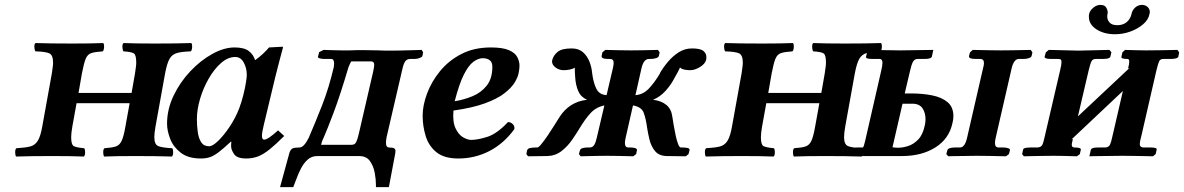

<svg xmlns="http://www.w3.org/2000/svg" viewBox="-20 -638 4841 785"><path d="M616 -122Q611 -94 611 -77Q611 -47 627.5 -40.5Q644 -34 684 -32Q688 -28 688 -15.5Q688 -3 683 2Q653 1 615 0.5Q577 0 533 0Q496 0 462 0.5Q428 1 406 2Q402 -3 402 -15.5Q402 -28 407 -32Q437 -34 453 -39Q469 -44 477.5 -62.5Q486 -81 493 -122L510 -216H293L276 -122Q271 -94 271 -77Q271 -47 281 -41Q291 -35 324 -32Q328 -28 328 -15.5Q328 -3 323 2Q301 1 266 0.5Q231 0 193 0Q150 0 112.5 0.5Q75 1 46 2Q42 -3 42 -15.5Q42 -28 47 -32Q83 -34 103 -39Q123 -44 134.5 -62.5Q146 -81 153 -122L192 -338Q194 -352 195.5 -363Q197 -374 197 -382Q197 -413 181.5 -420Q166 -427 125 -428Q121 -433 120.5 -445.5Q120 -458 125 -462Q155 -461 193 -460.5Q231 -460 275 -460Q312 -460 346 -460.5Q380 -461 402 -462Q406 -458 405.5 -445.5Q405 -433 400 -428Q369 -426 353.5 -421Q338 -416 330.5 -398Q323 -380 315 -338L301 -258H518L532 -338Q534 -352 535.5 -363Q537 -374 537 -382Q537 -413 527.5 -419.5Q518 -426 485 -428Q481 -433 480.5 -445.5Q480 -458 485 -462Q508 -461 542.5 -460.5Q577 -460 615 -460Q658 -460 695.5 -460.5Q733 -461 762 -462Q766 -458 765.5 -445.5Q765 -433 760 -428Q725 -427 704.5 -421.5Q684 -416 673.5 -398Q663 -380 655 -338Z M925 -39Q925 -42 925 -48Q925 -54 926 -58L924 -59Q893 -30 873 -15Q853 0 837 5Q821 10 801 10Q749 10 718.5 -14Q688 -38 675.5 -71Q663 -104 663 -132Q663 -191 689.5 -246.5Q716 -302 758 -346.5Q800 -391 848 -417.5Q896 -444 939 -444Q978 -444 997 -429.5Q1016 -415 1023 -392Q1040 -404 1054 -417Q1068 -430 1080 -444L1135 -447Q1137 -447 1137 -444Q1137 -444 1133.5 -430.5Q1130 -417 1124.5 -397Q1119 -377 1114 -356.5Q1109 -336 1105 -321L1058 -125Q1051 -96 1051 -83Q1051 -67 1060 -67Q1075 -67 1117 -105L1142 -82Q1107 -47 1082 -27Q1057 -7 1035 1.5Q1013 10 987 10Q949 10 937 -8Q925 -26 925 -39ZM958 -195Q968 -222 975 -250Q982 -278 985.5 -300.5Q989 -323 989 -331Q989 -360 976.5 -382.5Q964 -405 942 -405Q912 -405 884 -380.5Q856 -356 833.5 -317Q811 -278 798 -234Q785 -190 785 -151Q785 -124 788.5 -98.5Q792 -73 802.5 -56.5Q813 -40 835 -40Q849 -40 871.5 -61.5Q894 -83 918 -118.5Q942 -154 958 -195Z M1278 0Q1254 0 1238 14.5Q1222 29 1211 50Q1200 71 1192.5 92Q1185 113 1179 127H1125L1163 -12Q1168 -28 1177 -31.5Q1186 -35 1204 -35Q1214 -35 1223.5 -45.5Q1233 -56 1242 -74Q1268 -134 1296.5 -206.5Q1325 -279 1345 -365Q1345 -368 1345.5 -371.5Q1346 -375 1346 -379Q1346 -386 1343.5 -391.5Q1341 -397 1333 -397H1306Q1295 -397 1287 -399.5Q1279 -402 1280 -406L1285 -425L1303 -434Q1303 -434 1318 -433.5Q1333 -433 1351 -432.5Q1369 -432 1377 -432H1409Q1422 -433 1439 -433Q1456 -433 1470 -433Q1487 -433 1501.5 -432.5Q1516 -432 1529 -432Q1543 -431 1556.5 -431Q1570 -431 1584 -431Q1596 -431 1616 -431.5Q1636 -432 1656.5 -432.5Q1677 -433 1690.5 -433.5Q1704 -434 1704 -434L1710 -424L1707 -409Q1706 -405 1696 -401Q1686 -397 1675 -397H1658Q1644 -397 1637 -387.5Q1630 -378 1625 -355L1561 -79Q1558 -64 1558 -55Q1558 -44 1561.5 -39.5Q1565 -35 1569 -35Q1586 -35 1591.5 -31.5Q1597 -28 1597 -21Q1597 -20 1596.5 -17Q1596 -14 1596 -11Q1590 22 1583 58Q1576 94 1570 127H1517V117Q1517 95 1512 68Q1507 41 1492.5 20.5Q1478 0 1448 0ZM1295 -54Q1294 -46 1291 -46H1418Q1431 -46 1436.5 -57.5Q1442 -69 1447 -91L1505 -342Q1510 -364 1510 -373Q1510 -387 1497 -387H1417Q1415 -387 1411 -377.5Q1407 -368 1405 -364Q1371 -249 1344 -177.5Q1317 -106 1304 -77Q1301 -70 1298.5 -64.5Q1296 -59 1295 -54Z M2104 -369Q2104 -358 2100.5 -339.5Q2097 -321 2083.5 -299.5Q2070 -278 2041.5 -256Q2013 -234 1962.5 -215.5Q1912 -197 1834 -186Q1830 -140 1842.5 -113.5Q1855 -87 1873.5 -76.5Q1892 -66 1906 -66Q1933 -66 1972.5 -78.5Q2012 -91 2057 -139Q2068 -139 2076.5 -130.5Q2085 -122 2083 -110Q2040 -51 1981 -20.5Q1922 10 1854 10Q1796 10 1764.5 -15.5Q1733 -41 1720.5 -81.5Q1708 -122 1708 -165Q1708 -207 1726 -255.5Q1744 -304 1779 -347Q1814 -390 1866 -417Q1918 -444 1987 -444Q2035 -444 2060.5 -433Q2086 -422 2095 -404.5Q2104 -387 2104 -369ZM1993 -365Q1993 -384 1982 -392Q1971 -400 1954 -400Q1935 -400 1915 -385Q1895 -370 1876 -332Q1857 -294 1839 -224Q1876 -230 1911.5 -244.5Q1947 -259 1970 -288Q1993 -317 1993 -365Z M2568 -207 2538 -75Q2535 -62 2535 -53Q2535 -35 2549 -35H2558Q2570 -35 2578 -32Q2586 -29 2584 -23L2581 -8L2569 1Q2569 1 2550 0.5Q2531 0 2505.5 -0.5Q2480 -1 2460 -1Q2443 -1 2417.5 -0.5Q2392 0 2373 0.5Q2354 1 2354 1L2347 -8L2351 -23Q2354 -35 2383 -35H2391Q2403 -35 2409.5 -45.5Q2416 -56 2420 -75L2451 -207Q2417 -200 2394.5 -175.5Q2372 -151 2350 -114Q2338 -94 2319.5 -67Q2301 -40 2276 -20.5Q2251 -1 2218 0L2139 1L2132 -8L2135 -23Q2137 -31 2148.5 -33Q2160 -35 2170 -35H2177Q2182 -35 2193.5 -49Q2205 -63 2219 -83.5Q2233 -104 2246 -125Q2259 -146 2268 -160Q2308 -222 2380 -230Q2354 -242 2344 -266Q2334 -290 2332 -318Q2331 -330 2330.5 -340.5Q2330 -351 2330 -358V-362L2329 -361Q2322 -356 2309 -353.5Q2296 -351 2285 -351Q2266 -351 2251.5 -362Q2237 -373 2237 -387Q2237 -389 2237.5 -390.5Q2238 -392 2238 -393Q2243 -412 2260 -426Q2277 -440 2317 -440Q2346 -440 2363.5 -424.5Q2381 -409 2390 -386Q2399 -363 2401 -339Q2406 -300 2418 -275.5Q2430 -251 2460 -249L2486 -360Q2489 -374 2489 -381Q2489 -397 2474 -397H2466Q2437 -397 2440 -410L2443 -424L2455 -434Q2455 -434 2474 -433.5Q2493 -433 2517.5 -432.5Q2542 -432 2560 -432Q2579 -432 2605 -432.5Q2631 -433 2650.5 -433.5Q2670 -434 2670 -434L2677 -424L2674 -410Q2673 -404 2663 -400.5Q2653 -397 2641 -397H2633Q2612 -397 2603 -360L2578 -249Q2609 -251 2632.5 -275.5Q2656 -300 2679 -339H2678Q2692 -363 2711.5 -386Q2731 -409 2755.5 -424.5Q2780 -440 2809 -440Q2843 -440 2855.5 -430Q2868 -420 2868 -405Q2868 -402 2868 -399Q2868 -396 2867 -393Q2863 -377 2842 -364Q2821 -351 2801 -351Q2789 -351 2777.5 -353.5Q2766 -356 2762 -361Q2761 -361 2760.5 -361.5Q2760 -362 2760 -362Q2758 -356 2751.5 -344Q2745 -332 2737 -318Q2724 -292 2701.5 -267Q2679 -242 2650 -230Q2684 -226 2704.5 -209Q2725 -192 2729 -160Q2731 -147 2734.5 -126Q2738 -105 2742.5 -84Q2747 -63 2752.5 -49Q2758 -35 2763 -35H2770Q2781 -35 2791 -33Q2801 -31 2799 -23L2795 -8L2784 1L2705 0Q2674 -1 2658 -20.5Q2642 -40 2635.5 -67Q2629 -94 2626 -114Q2621 -152 2612 -176.5Q2603 -201 2568 -207Z M3436 -122Q3431 -94 3431 -77Q3431 -47 3447.5 -40.5Q3464 -34 3504 -32Q3508 -28 3508 -15.5Q3508 -3 3503 2Q3473 1 3435 0.5Q3397 0 3353 0Q3316 0 3282 0.5Q3248 1 3226 2Q3222 -3 3222 -15.5Q3222 -28 3227 -32Q3257 -34 3273 -39Q3289 -44 3297.5 -62.5Q3306 -81 3313 -122L3330 -216H3113L3096 -122Q3091 -94 3091 -77Q3091 -47 3101 -41Q3111 -35 3144 -32Q3148 -28 3148 -15.5Q3148 -3 3143 2Q3121 1 3086 0.5Q3051 0 3013 0Q2970 0 2932.5 0.5Q2895 1 2866 2Q2862 -3 2862 -15.5Q2862 -28 2867 -32Q2903 -34 2923 -39Q2943 -44 2954.5 -62.5Q2966 -81 2973 -122L3012 -338Q3014 -352 3015.5 -363Q3017 -374 3017 -382Q3017 -413 3001.5 -420Q2986 -427 2945 -428Q2941 -433 2940.5 -445.5Q2940 -458 2945 -462Q2975 -461 3013 -460.5Q3051 -460 3095 -460Q3132 -460 3166 -460.5Q3200 -461 3222 -462Q3226 -458 3225.5 -445.5Q3225 -433 3220 -428Q3189 -426 3173.5 -421Q3158 -416 3150.5 -398Q3143 -380 3135 -338L3121 -258H3338L3352 -338Q3354 -352 3355.5 -363Q3357 -374 3357 -382Q3357 -413 3347.5 -419.5Q3338 -426 3305 -428Q3301 -433 3300.5 -445.5Q3300 -458 3305 -462Q3328 -461 3362.5 -460.5Q3397 -460 3435 -460Q3478 -460 3515.5 -460.5Q3553 -461 3582 -462Q3586 -458 3585.5 -445.5Q3585 -433 3580 -428Q3545 -427 3524.5 -421.5Q3504 -416 3493.5 -398Q3483 -380 3475 -338Z M3999 -358Q4001 -365 4002 -370.5Q4003 -376 4003 -380Q4003 -397 3988 -397H3968Q3939 -397 3942 -410L3946 -424L3957 -434Q3957 -434 3978.5 -433.5Q4000 -433 4028 -432.5Q4056 -432 4073 -432Q4093 -432 4121.5 -432.5Q4150 -433 4172 -433.5Q4194 -434 4194 -434L4201 -424L4198 -410Q4197 -404 4187 -400.5Q4177 -397 4166 -397H4146Q4125 -397 4116 -358L4051 -75Q4048 -62 4048 -53Q4048 -35 4063 -35H4082Q4093 -35 4102 -32Q4111 -29 4109 -23L4105 -8L4093 1Q4093 1 4071 0.5Q4049 0 4021 -0.5Q3993 -1 3973 -1Q3960 -1 3940.5 -0.5Q3921 0 3902 0Q3883 0 3870 0.5Q3857 1 3857 1L3849 -8L3853 -23Q3856 -35 3885 -35H3905Q3925 -35 3934 -75ZM3874 -134Q3860 -70 3804 -35Q3748 0 3668 0H3450L3457 -28Q3458 -35 3484 -35H3508Q3510 -37 3512 -42.5Q3514 -48 3517 -61L3582 -345Q3588 -369 3588 -381Q3588 -397 3576 -397H3546Q3518 -397 3521 -406L3527 -434L3662 -432Q3690 -432 3729 -433Q3768 -434 3796 -434L3790 -407Q3788 -397 3760 -397H3730Q3718 -396 3712 -384Q3706 -372 3700 -345L3679 -256H3704Q3752 -256 3791.5 -248Q3831 -240 3854.5 -220Q3878 -200 3878 -163Q3878 -149 3874 -134ZM3761 -125Q3764 -137 3764 -151Q3764 -177 3751.5 -195.5Q3739 -214 3710 -214H3670L3629 -36Q3634 -35 3640.5 -34.5Q3647 -34 3653 -34Q3671 -34 3693 -41Q3715 -48 3734 -67.5Q3753 -87 3761 -125Z M4680 -582Q4676 -558 4654 -539Q4632 -520 4601.5 -509Q4571 -498 4539 -498Q4494 -498 4463 -518Q4432 -538 4432 -569Q4432 -572 4432 -575Q4432 -578 4433 -581Q4436 -595 4450 -606.5Q4464 -618 4479 -618Q4496 -618 4502.5 -607.5Q4509 -597 4509 -587Q4509 -585 4508.5 -583.5Q4508 -582 4508 -580Q4507 -577 4507 -570Q4507 -557 4516.5 -546Q4526 -535 4548 -535Q4572 -535 4587 -548Q4602 -561 4606 -580Q4609 -596 4621 -607Q4633 -618 4649 -618Q4663 -618 4672 -609.5Q4681 -601 4681 -589Q4681 -584 4680 -582ZM4389 -431 4516 -434 4524 -424 4520 -407Q4518 -397 4490 -397H4460Q4448 -397 4443 -388Q4438 -379 4431 -350L4387 -162Q4440 -212 4493 -261.5Q4546 -311 4598 -360L4592 -358Q4597 -376 4597 -386Q4597 -397 4590 -397Q4562 -397 4565 -406L4569 -424L4580 -434Q4580 -434 4595.5 -433.5Q4611 -433 4631.5 -432.5Q4652 -432 4666 -432Q4689 -432 4719 -432.5Q4749 -433 4771.5 -433.5Q4794 -434 4794 -434L4801 -424L4798 -407Q4795 -397 4767 -397H4737Q4724 -397 4719.5 -388Q4715 -379 4708 -350L4646 -80Q4640 -59 4640 -49Q4640 -36 4654 -35H4684Q4712 -35 4709 -26L4705 -8L4694 1Q4694 1 4671.5 0.5Q4649 0 4619 -0.5Q4589 -1 4567 -1Q4551 -1 4528.5 -0.5Q4506 0 4484.5 0Q4463 0 4448.5 0.5Q4434 1 4434 1L4440 -26Q4443 -35 4469 -35H4499Q4513 -36 4518 -46Q4523 -56 4528 -80L4571 -266Q4519 -217 4466.5 -167.5Q4414 -118 4361 -68L4366 -70V-68Q4365 -61 4363.5 -56Q4362 -51 4362 -46Q4362 -35 4373 -35Q4401 -35 4399 -26L4395 -8L4383 1Q4383 1 4366 0.5Q4349 0 4327 -0.5Q4305 -1 4289 -1Q4268 -1 4239 -0.5Q4210 0 4188 0.5Q4166 1 4166 1L4159 -8L4163 -26Q4164 -35 4193 -35H4222Q4236 -36 4241 -45Q4246 -54 4251 -78L4314 -349Q4320 -373 4320 -384Q4320 -392 4317 -394.5Q4314 -397 4306 -397H4277Q4250 -397 4251 -406L4256 -424L4268 -434Z"/></svg>

Font: Libertinus Serif Semibold Italic
Style: Regular
Weight: 600
Italic angle: -11.5°
Designer: Philipp H. Poll, Khaled Hosny
Foundry: Caleb Maclennan
Version: Version 7.051;RELEASE